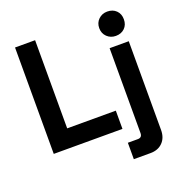

<svg xmlns="http://www.w3.org/2000/svg" viewBox="-158 -851 1125 1187"><g transform="rotate(-20 405.0 -257.0)"><path d="M518 0H66V-700H198V-120H518ZM630 200H520V92H586Q614 92 614 62V-496H740V88Q740 139 710 169.5Q680 200 630 200ZM677 -554Q643 -554 619.5 -576.5Q596 -599 596 -634Q596 -669 619.5 -691.5Q643 -714 677 -714Q713 -714 735.5 -692Q758 -670 758 -634Q758 -598 735.5 -576Q713 -554 677 -554Z"/></g></svg>

Font: Rootstock Sans Headline
Style: Bold
Weight: 700
Designer: Florian Karsten
Foundry: Florian Karsten
Version: Version 2.000;FEAKit 1.0